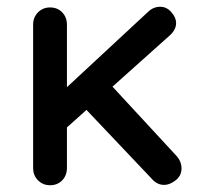

<svg xmlns="http://www.w3.org/2000/svg" viewBox="-20 -548 598 568"><path d="M128 0Q107 0 92.5 -14.5Q78 -29 78 -51V-475Q78 -497 92.5 -511.5Q107 -526 128 -526Q150 -526 164 -511.5Q178 -497 178 -475V-51Q178 -29 164 -14.5Q150 0 128 0ZM454 -528Q473 -528 487 -512Q501 -496 501 -480Q501 -460 482 -443L169 -163L165 -278L417 -512Q433 -528 454 -528ZM466 -1Q445 -1 430 -18L230 -229L306 -299L501 -88Q517 -71 517 -50Q517 -28 499.5 -14.5Q482 -1 466 -1Z"/></svg>

Font: Quicksand Light SemiBold
Style: Regular
Weight: 600
Version: Version 3.006